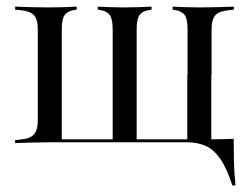

<svg xmlns="http://www.w3.org/2000/svg" viewBox="-20 -433 753 581"><path d="M130.6 -2.4Q101.6 -2.4 77 -1.6Q52.4 -0.8 25.8 0V-8.9L39.5 -10.5Q70.2 -12.9 82.3 -25.8Q94.4 -38.7 94.4 -69.4V-343.5Q94.4 -375 82.3 -387.5Q70.2 -400 39.5 -402.4L25.8 -404V-412.9Q52.4 -412.1 77 -411.3Q101.6 -410.5 130.6 -410.5Q153.2 -410.5 173 -411.3Q192.7 -412.1 212.1 -412.9V-404L203.2 -402.4Q183.9 -399.2 175.4 -387.1Q166.9 -375 166.9 -343.5V-11.3H613.7L620.2 -2.4H130.6ZM321 -3.2V-343.5Q321 -375 312.5 -387.1Q304 -399.2 283.9 -402.4L275.8 -404V-412.9Q295.2 -412.1 314.5 -411.3Q333.9 -410.5 357.3 -410.5Q379.8 -410.5 399.6 -411.3Q419.4 -412.1 438.7 -412.9V-404L429.8 -402.4Q410.5 -399.2 402 -387.1Q393.5 -375 393.5 -343.5V-3.2ZM547.6 -206.5V-343.5Q547.6 -375 539.1 -387.1Q530.6 -399.2 510.5 -402.4L502.4 -404V-412.9Q521.8 -412.1 541.1 -411.3Q560.5 -410.5 583.9 -410.5Q612.1 -410.5 636.7 -411.3Q661.3 -412.1 687.9 -412.9V-404L674.2 -402.4Q644.4 -400 632.3 -387.5Q620.2 -375 620.2 -343.5V-206.5ZM546.8 -2.4V-206.5H619.4V-2.4ZM546.8 -2.4 547.6 -10.5 604 -11.3H550H605.6Q625 -11.3 646.4 -11.7Q667.7 -12.1 687.1 -12.9Q687.1 21.8 687.9 56.9Q688.7 91.9 692.7 128.2H683.1Q666.1 75.8 646.8 48Q627.4 20.2 604 9.3Q580.6 -1.6 550 -2.4Z"/></svg>

Font: Playfair 144pt SemiCondensed Light
Style: Regular
Weight: 300
Width: 4
Designer: Claus Eggers Sørensen
Foundry: Claus Eggers Sørensen
Version: Version 2.203